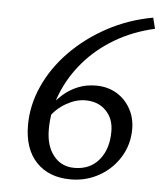

<svg xmlns="http://www.w3.org/2000/svg" viewBox="-47 -633 592 684"><g transform="rotate(5 249.0 -291.0)"><path d="M129.9 -235.4Q149.4 -264.6 173.3 -286.1Q197.3 -307.6 227.1 -319.8Q256.8 -332 292 -332Q333 -332 364.7 -313.5Q396.5 -294.9 415 -262.2Q433.6 -229.5 433.6 -188.5Q433.6 -133.8 406.2 -88.9Q378.9 -43.9 332.5 -17.6Q286.1 8.8 230.5 8.8Q152.3 8.8 107.4 -38.6Q62.5 -85.9 62.5 -170.9Q62.5 -242.2 93.3 -310.5Q124 -378.9 180.2 -436.5Q236.3 -494.1 311.5 -534.7Q386.7 -575.2 473.6 -590.8L483.4 -551.8Q405.3 -534.2 341.8 -496.6Q278.3 -459 232.9 -406.2Q187.5 -353.5 162.6 -291Q137.7 -228.5 137.7 -162.1Q137.7 -103.5 165.5 -68.4Q193.4 -33.2 240.2 -33.2Q295.9 -33.2 328.1 -71.8Q360.4 -110.4 360.4 -173.8Q360.4 -219.7 332.5 -248Q304.7 -276.4 258.8 -276.4Q225.6 -276.4 190.9 -256.8Q156.2 -237.3 132.8 -203.1Z"/></g></svg>

Font: Crimson Pro ExtraLight Light
Style: Italic
Weight: 300
Italic angle: -12°
Version: Version 1.002